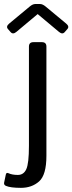

<svg xmlns="http://www.w3.org/2000/svg" viewBox="-70 -720 356 944"><path d="M-30.8 -577.1Q-42 -589.8 -24.9 -604L75.7 -687.5Q90.8 -700.2 103 -700.2H127.4Q139.6 -700.2 154.8 -687.5L255.4 -604Q272.5 -589.8 261.2 -577.1L248 -562Q236.8 -549.3 220.2 -563L115.7 -650.4H114.7L10.3 -563Q-6.3 -549.3 -17.6 -562ZM-41 193.8Q-51.8 189 -49.8 178.2L-41.5 138.7Q-39.1 127 -29.3 131.3Q-10.3 140.1 17.6 140.1Q46.4 140.1 59.3 111.8Q72.3 83.5 72.3 -2.9V-490.7Q72.3 -512.7 94.2 -512.7H136.2Q158.2 -512.7 158.2 -490.7V45.4Q158.2 140.1 122.3 171.9Q86.4 203.6 33.2 203.6Q-18.6 203.6 -41 193.8Z"/></svg>

Font: Istok
Style: Regular
Weight: 500
Designer: Andrey V. Panov
Foundry: Andrey V. Panov
Version: Version 1.0.3